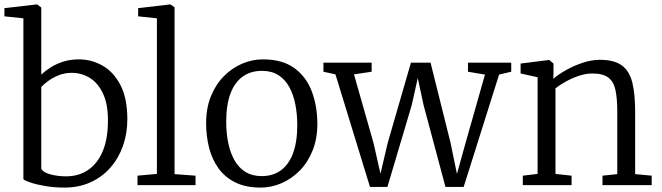

<svg xmlns="http://www.w3.org/2000/svg" viewBox="-25 -839 3001 870"><path d="M-5 -765V-802L141 -819H143L162 -805V-501Q179.5 -517.5 204.5 -533.5Q229.5 -549.5 261.8 -559.8Q294 -570 333 -570Q389 -570 439 -542Q489 -514 520.5 -454Q552 -394 552 -298Q552 -234 532.2 -178Q512.5 -122 475.2 -79.5Q438 -37 385.2 -13Q332.5 11 267 11Q221.5 11 181.5 4.2Q141.5 -2.5 114.5 -11.5Q87.5 -20.5 81 -27V-756ZM300 -509Q268.5 -509 241.5 -498.2Q214.5 -487.5 194 -472.5Q173.5 -457.5 162 -445V-75Q169.5 -58 203 -49Q236.5 -40 274 -40Q331.5 -40 373.8 -68.5Q416 -97 439.5 -151.5Q463 -206 464 -284Q465.5 -363 442.8 -412.8Q420 -462.5 382.2 -485.8Q344.5 -509 300 -509Z M686 -51V-756L601 -765V-802L746 -819H747L766 -806V-50L861 -43V0H598V-43Z M909 -281Q909 -349.5 930.8 -403Q952.5 -456.5 989.5 -493.8Q1026.5 -531 1072.2 -550.5Q1118 -570 1166 -570Q1255.5 -570 1309.8 -529.8Q1364 -489.5 1388.5 -423Q1413 -356.5 1413 -278Q1413 -210 1391.2 -156.2Q1369.5 -102.5 1332.5 -65.2Q1295.5 -28 1249.8 -8.5Q1204 11 1156 11Q1089 11 1041.8 -12.2Q994.5 -35.5 965.2 -76Q936 -116.5 922.5 -169.2Q909 -222 909 -281ZM1161 -41Q1211.5 -41 1247.5 -67Q1283.5 -93 1302.8 -144.5Q1322 -196 1322 -272Q1322 -321.5 1313.2 -366Q1304.5 -410.5 1285.8 -444.8Q1267 -479 1236.5 -498.5Q1206 -518 1162 -518Q1111 -518 1074.8 -492Q1038.5 -466 1019.2 -414.8Q1000 -363.5 1000 -287Q1000 -237 1009 -192.5Q1018 -148 1037 -113.8Q1056 -79.5 1086.8 -60.2Q1117.5 -41 1161 -41Z M1440.5 -514V-555H1659V-514L1579 -502L1667.5 -191L1699 -52L1732 -192L1837 -555H1926L2016.5 -192L2045.5 -51L2084.5 -191L2172.5 -501L2095.5 -514V-555H2291.5V-514L2236.5 -501L2076 8H1993.5L1894 -364L1868 -485.5L1841 -364L1730.5 8H1651.5L1495 -502Z M2411 -51V-489L2334 -506V-551L2461 -567H2464L2483 -551V-507L2482 -482Q2504 -501 2539.2 -521Q2574.5 -541 2615 -554.5Q2655.5 -568 2693 -568Q2758 -568 2792.5 -542.8Q2827 -517.5 2840 -465.5Q2853 -413.5 2853 -333V-50L2928 -43V0H2705V-43L2772 -50V-334Q2772 -392 2764 -430.2Q2756 -468.5 2731.8 -487.2Q2707.5 -506 2659 -506Q2630.5 -506 2599.8 -496Q2569 -486 2540.8 -470.5Q2512.5 -455 2492 -439V-51L2565 -43V0H2344V-43Z"/></svg>

Font: Merriweather Light
Style: Regular
Weight: 300
Designer: Eben Sorkin
Foundry: Eben Sorkin
Version: Version 2.100